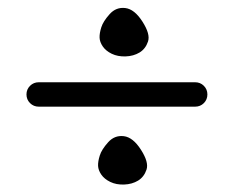

<svg xmlns="http://www.w3.org/2000/svg" viewBox="-20 -516 608 499"><path d="M80.6 -302.2H487.3Q500.5 -302.2 509.8 -293Q519 -283.7 519 -270.5Q519 -257.3 509.8 -248Q500.5 -238.8 487.3 -238.8H80.6Q67.4 -238.8 58.1 -248Q48.8 -257.3 48.8 -270.5Q48.8 -283.7 58.1 -293Q67.4 -302.2 80.6 -302.2ZM243.2 -62.3Q235.4 -73.7 234.9 -85Q234.4 -96.2 239.3 -111.8Q244.1 -127.4 261 -146.2Q277.8 -165 301.8 -162.1Q325.7 -159.2 346.4 -126.7Q367.2 -94.2 360.8 -75.2Q354.5 -56.2 338.9 -46.6Q323.2 -37.1 302.7 -36.4Q282.2 -35.6 266.6 -43.2Q251 -50.8 243.2 -62.3ZM247.1 -395.3Q239.3 -406.7 238.8 -418Q238.3 -429.2 243.2 -444.8Q248 -460.4 264.9 -479.2Q281.7 -498 305.7 -495.1Q329.6 -492.2 350.3 -459.7Q371.1 -427.2 364.7 -408.2Q358.4 -389.2 342.8 -379.6Q327.1 -370.1 306.6 -369.4Q286.1 -368.7 270.5 -376.2Q254.9 -383.8 247.1 -395.3Z"/></svg>

Font: Chilanka
Style: Regular
Weight: 400
Designer: Santhosh Thottingal <santhosh.thottingal@gmail.com>
Foundry: Swathanthra Malayalam Computing(SMC)
Version: Version 1.3; 20181103